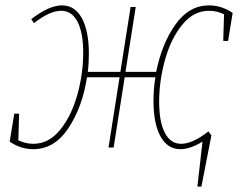

<svg xmlns="http://www.w3.org/2000/svg" viewBox="-20 -548 901 713"><path d="M844 -500 827 -396H809L812 -495Q785 -508 756 -508Q699 -508 657 -456.5Q615 -405 593 -326.5Q571 -248 571 -170Q571 -96 592 -55Q613 -14 653 -14Q695 -14 754 -60L765 -45L728 145H713L732 -22Q686 6 650 6Q602 6 576 -41.5Q550 -89 550 -173Q550 -219 557 -261H443L402 0H383L424 -261H303Q286 -150 234 -72Q182 6 104 6Q57 6 16 -22L33 -126H51L48 -27Q75 -14 104 -14Q161 -14 203 -65.5Q245 -117 267 -195.5Q289 -274 289 -352Q289 -426 268 -467Q247 -508 207 -508Q165 -508 106 -462L96 -477Q162 -528 210 -528Q258 -528 284 -480.5Q310 -433 310 -349Q310 -312 306 -281H427L465 -522H484L446 -281H560Q581 -386 631.5 -457Q682 -528 756 -528Q803 -528 844 -500Z"/></svg>

Font: Bitter Pro Thin
Style: Italic
Weight: 250
Italic angle: -9°
Designer: Sol Matas, and Bitter project Authors
Foundry: Sol Matas
Version: Version 1.010